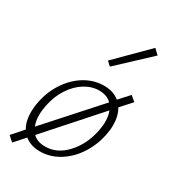

<svg xmlns="http://www.w3.org/2000/svg" viewBox="-178 -778 799 901"><g transform="rotate(30 221.5 -327.5)"><path d="M383 -359Q404 -325 404 -274Q404 -249 398 -219Q385 -157 351.5 -106Q318 -55 269.5 -25.5Q221 4 167 4Q117 4 84 -23L34 33L6 8L59 -52Q39 -85 39 -135Q39 -163 45 -193Q58 -257 92.5 -307.5Q127 -358 174.5 -386Q222 -414 275 -414Q326 -414 359 -387L408 -441L436 -418ZM79 -143Q79 -112 89 -85L334 -358Q309 -383 267 -383Q227 -383 189.5 -360Q152 -337 124 -294.5Q96 -252 85 -196Q79 -168 79 -143ZM364 -270Q364 -303 354 -326L110 -52Q134 -28 177 -28Q241 -28 291 -82Q341 -136 358 -217Q364 -246 364 -270ZM231 -525 394 -688 421 -662 253 -505Z"/></g></svg>

Font: Ysabeau Light
Style: Italic
Weight: 300
Italic angle: -12°
Designer: Christian Thalmann (Catharsis Fonts)
Version: Version 0.003